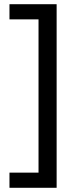

<svg xmlns="http://www.w3.org/2000/svg" viewBox="-20 -734 369 912"><path d="M25 86H163V-642H25V-714H249V158H25Z"/></svg>

Font: Noto Sans Indic Siyaq Numbers
Style: Regular
Weight: 400
Designer: Monotype Design Team
Foundry: Monotype Imaging Inc.
Version: Version 2.002; ttfautohint (v1.8.4.7-5d5b)